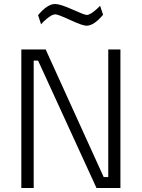

<svg xmlns="http://www.w3.org/2000/svg" viewBox="-20 -943 712 963"><path d="M87 0V-695H209L500 -55H523V-695H584V0H464L171 -639H149V0ZM414 -814Q394 -814 332.5 -842.5Q271 -871 258 -871Q236 -871 198 -834L186 -821L171 -867Q218 -923 256 -923Q282 -923 343 -895.5Q404 -868 415 -868Q434 -868 470 -902L482 -914L497 -869Q451 -814 414 -814Z"/></svg>

Font: Titillium Web
Style: Light
Weight: 300
Version: Version 1.001;PS 57.000;hotconv 1.0.70;makeotf.lib2.5.55311